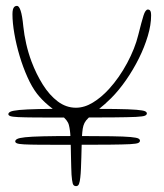

<svg xmlns="http://www.w3.org/2000/svg" viewBox="-20 -625 558 655"><path d="M215 -131Q153.5 -131 117 -131.2Q80.5 -131.5 62.2 -132.5Q44 -133.5 38 -136Q32 -138.5 32 -142.5Q32 -147.5 38.8 -151Q45.5 -154.5 66 -156.8Q86.5 -159 127.5 -160Q168.5 -161 237 -161Q315.5 -161 360.2 -160.2Q405 -159.5 425.8 -157.5Q446.5 -155.5 452 -152.5Q457.5 -149.5 457.5 -145Q457.5 -140.5 452 -137.5Q446.5 -134.5 424 -133.2Q401.5 -132 352.2 -131.5Q303 -131 215 -131ZM211.5 -224Q143.5 -224 103 -224.2Q62.5 -224.5 42 -225.5Q21.5 -226.5 15 -229Q8.5 -231.5 8.5 -235.5Q8.5 -240.5 15.8 -244Q23 -247.5 45.8 -249.8Q68.5 -252 114 -253Q159.5 -254 236 -254Q323 -254 372.8 -253.2Q422.5 -252.5 445.5 -250.5Q468.5 -248.5 474.8 -245.5Q481 -242.5 481 -238Q481 -233.5 474.8 -230.5Q468.5 -227.5 443.8 -226.2Q419 -225 364 -224.5Q309 -224 211.5 -224ZM239.5 10Q230.5 10 228 0.5Q225.5 -9 224 -29Q223.5 -40 223 -55.8Q222.5 -71.5 222.2 -89Q222 -106.5 221.5 -124Q221 -141.5 220.5 -156Q219.5 -181 215 -198.5Q210.5 -216 189 -231.5Q166.5 -247.5 144.8 -265.8Q123 -284 106.5 -305Q89 -327.5 73.8 -361.5Q58.5 -395.5 47 -434Q35.5 -472.5 29 -510Q22.5 -547.5 22.5 -576.5Q22.5 -586 24 -592.2Q25.5 -598.5 29 -601.8Q32.5 -605 38 -605Q45 -605 50.5 -588.2Q56 -571.5 59.5 -535Q62.5 -506 69.5 -475.2Q76.5 -444.5 87.5 -415Q103.5 -372.5 126 -336.5Q148.5 -300.5 177 -279Q205.5 -257.5 239 -257.5Q268 -257.5 297 -275.2Q326 -293 352 -321.5Q387 -360 413.8 -410Q440.5 -460 451.5 -505Q463 -551 469.5 -571.8Q476 -592.5 484.5 -592.5Q488.5 -592.5 491 -590.2Q493.5 -588 494.5 -583.5Q495.5 -579 495.5 -572Q495.5 -540 484.2 -502.2Q473 -464.5 453.8 -425.8Q434.5 -387 410 -351.8Q385.5 -316.5 359 -290Q338.5 -269.5 315.8 -251.5Q293 -233.5 281.5 -222.5Q272.5 -214 268.2 -205.5Q264 -197 262.2 -185.8Q260.5 -174.5 259.5 -158Q259 -144.5 258.5 -126Q258 -107.5 257.5 -88Q257 -68.5 256.2 -50.8Q255.5 -33 254 -20Q252.5 -5 249.5 2.5Q246.5 10 239.5 10Z"/></svg>

Font: Gluten Thin
Style: Regular
Weight: 100
Designer: Tyler Finck
Foundry: Etcetera Type Company
Version: Version 1.300